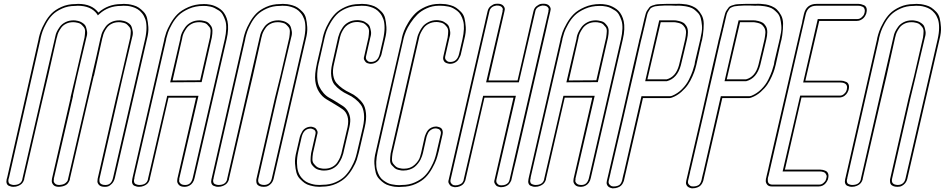

<svg xmlns="http://www.w3.org/2000/svg" viewBox="-20 -815 5107 1038"><path d="M299 195H298Q277 195 268 184Q259 173 260 162L261 151L362 -287H361L389 -405L437 -612Q440 -632 440 -646Q440 -660 432 -669.5Q424 -679 418 -684Q412 -689 401.5 -691.5Q391 -694 386 -694.5Q381 -695 376 -695H375Q354 -695 337 -686.5Q320 -678 310.5 -664.5Q301 -651 296 -640Q291 -629 289 -618L286 -608L240 -405L205 -256L111 151Q111 153 110.5 156Q110 159 106 166.5Q102 174 96 179.5Q90 185 78.5 190Q67 195 52 195H51Q47 195 41.5 194Q36 193 28 189.5Q20 186 16.5 177Q13 168 16 154L19 144L188 -600Q188 -604 190 -611Q194 -628 200.5 -646.5Q207 -665 222.5 -693Q238 -721 258 -741.5Q278 -762 312 -777.5Q346 -793 387 -793Q393 -794 402 -794Q477 -794 512 -747Q564 -793 635 -793Q641 -794 650 -794Q662 -794 673.5 -792.5Q685 -791 701.5 -786.5Q718 -782 730.5 -773.5Q743 -765 756.5 -751Q770 -737 775 -717Q780 -697 782 -668.5Q784 -640 774 -602L601 147Q596 167 584.5 178.5Q573 190 565 192.5Q557 195 549 195H546Q524 195 514.5 184Q505 173 507 162L508 151L608 -287L636 -405L684 -612Q687 -632 687 -646Q687 -660 679 -669.5Q671 -679 665 -684Q659 -689 648.5 -691.5Q638 -694 633 -694.5Q628 -695 623 -695H622Q601 -695 584 -686.5Q567 -678 557.5 -664.5Q548 -651 543 -640Q538 -629 536 -618L533 -608L488 -405H487L452 -256L358 151Q358 152 358 153.5Q358 155 356.5 159Q355 163 353 166.5Q351 170 347.5 175Q344 180 339 183.5Q334 187 326 190Q318 193 309 194Q303 195 299 195ZM301 185Q304 185 310 184Q326 182 335.5 173.5Q345 165 346 160.5Q347 156 348 152L477 -405Q477 -407 478 -410Q479 -413 479 -415Q487 -447 501.5 -511.5Q516 -576 523 -608L526 -618Q528 -630 533.5 -642Q539 -654 550 -669.5Q561 -685 580.5 -695Q600 -705 625 -705H626Q630 -705 634.5 -704.5Q639 -704 648 -702Q657 -700 664 -696.5Q671 -693 679.5 -686.5Q688 -680 691.5 -670Q695 -660 697.5 -645.5Q700 -631 694 -612L645 -405L618 -287L518 151Q518 153 517.5 155.5Q517 158 517.5 164Q518 170 520.5 174Q523 178 530 181.5Q537 185 548 185H551Q582 185 591 147L764 -602Q772 -637 772 -665Q772 -693 765.5 -711.5Q759 -730 747.5 -744Q736 -758 723.5 -765.5Q711 -773 696 -777.5Q681 -782 670 -783Q659 -784 648 -784L634 -783H633Q566 -783 518 -740L509 -732L504 -740Q471 -784 400 -784L386 -783H385Q347 -783 315 -768.5Q283 -754 264 -735Q245 -716 230.5 -689.5Q216 -663 210 -645.5Q204 -628 200 -611L198 -600L29 144L26 154Q24 164 26.5 171Q29 178 35 180.5Q41 183 45.5 184Q50 185 53 185H54Q94 185 101 154V152L279 -618Q281 -630 286.5 -642Q292 -654 303 -669.5Q314 -685 333.5 -695Q353 -705 378 -705H379Q383 -705 387.5 -704.5Q392 -704 401 -702Q410 -700 417 -696.5Q424 -693 432.5 -686.5Q441 -680 444.5 -670Q448 -660 450.5 -645.5Q453 -631 447 -612L398 -405L374 -297H375L271 151Q272 153 270.5 160.5Q269 168 276.5 176.5Q284 185 300 185Z M1062 -381 1115 -612Q1118 -632 1118.5 -646Q1119 -660 1112 -669Q1105 -678 1099 -683.5Q1093 -689 1083 -691.5Q1073 -694 1068 -694.5Q1063 -695 1058 -695H1056Q1033 -695 1015.5 -685.5Q998 -676 988 -661.5Q978 -647 973 -636Q968 -625 966 -614L965 -608L913 -380ZM1081 -793H1085Q1091 -793 1097.5 -792.5Q1104 -792 1115.5 -790Q1127 -788 1137.5 -784Q1148 -780 1160 -773Q1172 -766 1181.5 -756.5Q1191 -747 1198.5 -732.5Q1206 -718 1210 -700Q1214 -682 1213 -656.5Q1212 -631 1205 -602L1032 147Q1029 162 1021.5 172.5Q1014 183 1005.5 187.5Q997 192 991 193.5Q985 195 980 195H978Q956 195 946.5 184Q937 173 938 162L939 151L1040 -287H891L790 151Q790 153 789.5 156Q789 159 785 166.5Q781 174 775 179.5Q769 185 757.5 190Q746 195 731 195H730Q726 195 720.5 194Q715 193 707 189.5Q699 186 695.5 177Q692 168 695 154L697 144L868 -600Q868 -602 869 -607Q873 -623 879 -640.5Q885 -658 901.5 -687.5Q918 -717 939.5 -738.5Q961 -760 998.5 -776.5Q1036 -793 1081 -793ZM1070 -371 900 -370 955 -606Q955 -610 956 -614Q958 -625 963.5 -637.5Q969 -650 980.5 -666.5Q992 -683 1012.5 -694Q1033 -705 1059 -705H1061Q1066 -705 1072 -704Q1078 -703 1088.5 -700.5Q1099 -698 1106 -692Q1113 -686 1120.5 -675.5Q1128 -665 1128.5 -649.5Q1129 -634 1125 -612ZM1079 -783Q1036 -783 1001 -767.5Q966 -752 945.5 -732Q925 -712 909.5 -684Q894 -656 888.5 -639.5Q883 -623 879 -607L878 -600L707 143L706 154H705Q703 164 705.5 171Q708 178 714 180.5Q720 183 724.5 184Q729 185 732 185H733Q773 185 780 154V152L884 -297H1053L949 151Q950 153 948.5 160.5Q947 168 955 176.5Q963 185 980 185H982Q1013 185 1022 147L1195 -602Q1202 -633 1203 -659.5Q1204 -686 1198 -704Q1192 -722 1184 -736Q1176 -750 1163.5 -758Q1151 -766 1140 -771.5Q1129 -777 1116.5 -779.5Q1104 -782 1097 -782.5Q1090 -783 1083 -783Z M1466 -284 1496 -405 1544 -612Q1547 -632 1547 -646Q1547 -660 1539 -669.5Q1531 -679 1525 -684Q1519 -689 1508.5 -691.5Q1498 -694 1493 -694.5Q1488 -695 1483 -695H1481Q1460 -695 1443 -686.5Q1426 -678 1416.5 -664.5Q1407 -651 1402 -640Q1397 -629 1395 -618L1393 -611L1347 -405L1312 -256L1218 151Q1218 153 1217.5 156Q1217 159 1213 166.5Q1209 174 1203 179.5Q1197 185 1185.5 190Q1174 195 1159 195H1158Q1154 195 1148.5 194Q1143 193 1135 189.5Q1127 186 1123.5 177Q1120 168 1123 154L1125 146L1295 -600Q1295 -604 1297 -611Q1301 -628 1307.5 -646.5Q1314 -665 1329.5 -693Q1345 -721 1365 -741.5Q1385 -762 1419 -777.5Q1453 -793 1494 -793Q1500 -794 1509 -794Q1521 -794 1532.5 -792.5Q1544 -791 1560.5 -786.5Q1577 -782 1589.5 -773.5Q1602 -765 1615.5 -751Q1629 -737 1634 -717Q1639 -697 1641 -668.5Q1643 -640 1633 -602L1459 152Q1454 171 1441 182Q1428 193 1417 194L1406 195Q1392 195 1383 191Q1374 187 1370.5 182Q1367 177 1366 170Q1365 163 1365.5 160Q1366 157 1366 154ZM1476 -284 1377 150Q1369 184 1408 185Q1441 184 1449 152L1623 -602Q1631 -637 1631 -665Q1631 -693 1624.5 -711.5Q1618 -730 1606.5 -744Q1595 -758 1582.5 -765.5Q1570 -773 1555 -777.5Q1540 -782 1529 -783Q1518 -784 1507 -784L1493 -783H1492Q1454 -783 1422 -768.5Q1390 -754 1371 -735Q1352 -716 1337.5 -689.5Q1323 -663 1317 -645.5Q1311 -628 1307 -611L1305 -600L1135 146L1134 154H1133Q1131 164 1133.5 171Q1136 178 1142 180.5Q1148 183 1152.5 184Q1157 185 1160 185H1161Q1201 185 1208 154V152L1383 -610Q1383 -610 1385 -618Q1387 -630 1392.5 -642Q1398 -654 1409 -669.5Q1420 -685 1439.5 -695Q1459 -705 1484 -705H1486Q1490 -705 1494.5 -704.5Q1499 -704 1508 -702Q1517 -700 1524 -696.5Q1531 -693 1539.5 -686.5Q1548 -680 1551.5 -670Q1555 -660 1557.5 -645.5Q1560 -631 1554 -612L1505 -405Q1505 -405 1505 -404Q1477 -289 1476 -284Z M1922 -793Q1928 -794 1937 -794Q1949 -794 1960.5 -792.5Q1972 -791 1988.5 -786.5Q2005 -782 2017.5 -773.5Q2030 -765 2043.5 -751Q2057 -737 2062 -717Q2067 -697 2069 -668.5Q2071 -640 2061 -602L2043 -524Q2042 -518 2039 -511.5Q2036 -505 2030 -494.5Q2024 -484 2011.5 -477Q1999 -470 1983 -470Q1981 -470 1978 -470.5Q1975 -471 1968 -473Q1961 -475 1957 -479.5Q1953 -484 1949 -491.5Q1945 -499 1949 -511L1952 -524L1972 -612Q1975 -632 1975 -646Q1975 -660 1967.5 -669.5Q1960 -679 1953.5 -684.5Q1947 -690 1936.5 -692.5Q1926 -695 1921 -695.5Q1916 -696 1912 -696H1910Q1891 -696 1875 -689Q1859 -682 1849.5 -672.5Q1840 -663 1833 -650.5Q1826 -638 1823 -629.5Q1820 -621 1818 -613L1817 -608L1786 -471Q1777 -435 1781.5 -408Q1786 -381 1799.5 -365.5Q1813 -350 1832 -336.5Q1851 -323 1872 -313.5Q1893 -304 1911.5 -288.5Q1930 -273 1942.5 -254.5Q1955 -236 1958.5 -203.5Q1962 -171 1952 -128L1922 1Q1921 6 1919 13Q1915 30 1909 48.5Q1903 67 1887 94.5Q1871 122 1851 142.5Q1831 163 1797 178.5Q1763 194 1722 194Q1716 195 1707 195Q1696 195 1684.5 193.5Q1673 192 1656 187.5Q1639 183 1627 174.5Q1615 166 1601.5 152Q1588 138 1582.5 118Q1577 98 1575 69.5Q1573 41 1583 3L1601 -75Q1603 -81 1605.5 -87.5Q1608 -94 1614.5 -105Q1621 -116 1633.5 -123Q1646 -130 1662 -130Q1664 -130 1666.5 -129.5Q1669 -129 1676.5 -126.5Q1684 -124 1687.5 -120Q1691 -116 1695 -108Q1699 -100 1695 -88L1692 -75L1672 13Q1669 33 1669 47Q1669 61 1677 70.5Q1685 80 1691.5 85.5Q1698 91 1708 93.5Q1718 96 1723 96.5Q1728 97 1733 97H1735Q1758 97 1776 87.5Q1794 78 1804 62.5Q1814 47 1818.5 36Q1823 25 1826 14L1827 9Q1850 -89 1859 -128Q1866 -162 1858.5 -186.5Q1851 -211 1832.5 -224Q1814 -237 1790.5 -251Q1767 -265 1744.5 -278.5Q1722 -292 1705.5 -317Q1689 -342 1684.5 -377Q1680 -412 1693 -470V-471L1723 -600Q1724 -605 1725 -612Q1729 -629 1735.5 -647.5Q1742 -666 1757.5 -693.5Q1773 -721 1793 -741.5Q1813 -762 1847 -777.5Q1881 -793 1922 -793ZM1921 -783H1920Q1882 -783 1850 -769Q1818 -755 1799.5 -735.5Q1781 -716 1766 -690Q1751 -664 1745 -646.5Q1739 -629 1735 -612L1705 -480L1703 -473Q1694 -432 1695 -400Q1696 -368 1705.5 -348Q1715 -328 1729.5 -311.5Q1744 -295 1762 -285.5Q1780 -276 1798 -264.5Q1816 -253 1832 -243Q1848 -233 1858.5 -216.5Q1869 -200 1872.5 -180Q1876 -160 1869 -128L1837 9Q1837 10 1836 14Q1833 25 1828 37.5Q1823 50 1811.5 67.5Q1800 85 1779.5 96Q1759 107 1732 107H1730Q1726 107 1720 106.5Q1714 106 1703 103Q1692 100 1684 94Q1676 88 1667.5 77.5Q1659 67 1659 51Q1659 35 1662 13L1685 -88Q1688 -98 1685 -105Q1682 -112 1675.5 -115Q1669 -118 1665.5 -119Q1662 -120 1659 -120Q1622 -119 1611 -75L1593 3Q1585 38 1585.5 66Q1586 94 1592 112.5Q1598 131 1609.5 145Q1621 159 1633.5 166.5Q1646 174 1661.5 178.5Q1677 183 1687.5 184Q1698 185 1709 185L1723 184H1724H1725Q1763 184 1794.5 170Q1826 156 1845 136.5Q1864 117 1878.5 91Q1893 65 1899 47.5Q1905 30 1909 13L1942 -128Q1951 -169 1947.5 -200Q1944 -231 1931 -248.5Q1918 -266 1899.5 -280.5Q1881 -295 1860 -304.5Q1839 -314 1820 -328Q1801 -342 1788 -358Q1775 -374 1771 -403Q1767 -432 1776 -471L1807 -608Q1808 -609 1808 -613Q1811 -624 1816 -636.5Q1821 -649 1832.5 -666.5Q1844 -684 1864.5 -695Q1885 -706 1912 -706H1914Q1918 -706 1922.5 -705.5Q1927 -705 1936 -703Q1945 -701 1952 -697Q1959 -693 1967.5 -686.5Q1976 -680 1979.5 -670Q1983 -660 1985.5 -645.5Q1988 -631 1982 -612L1959 -511Q1956 -498 1963 -490Q1970 -482 1975.5 -481Q1981 -480 1985 -480Q2023 -480 2033 -524L2051 -602Q2059 -637 2059 -665Q2059 -693 2052.5 -711.5Q2046 -730 2034.5 -744Q2023 -758 2010.5 -765.5Q1998 -773 1983 -777.5Q1968 -782 1957 -783Q1946 -784 1935 -784Z M2257 10 2276 -75Q2277 -77 2278 -81Q2279 -85 2283.5 -94.5Q2288 -104 2294 -111.5Q2300 -119 2312 -125Q2324 -131 2338 -131Q2340 -131 2343 -130.5Q2346 -130 2353 -128Q2360 -126 2365 -122Q2370 -118 2372.5 -109.5Q2375 -101 2373 -90L2359 -29L2352 2Q2351 6 2349 13Q2345 30 2338.5 48.5Q2332 67 2316.5 95Q2301 123 2281 143.5Q2261 164 2227 179.5Q2193 195 2152 195Q2146 196 2137 196Q2125 196 2113.5 194.5Q2102 193 2085.5 188.5Q2069 184 2056.5 175.5Q2044 167 2030.5 153Q2017 139 2011.5 119Q2006 99 2004 70.5Q2002 42 2012 4L2060 -207L2151 -600Q2152 -605 2153 -612Q2157 -629 2164 -647.5Q2171 -666 2187.5 -693.5Q2204 -721 2225 -742Q2246 -763 2280.5 -778.5Q2315 -794 2355 -794H2365Q2377 -794 2388.5 -792.5Q2400 -791 2416.5 -786.5Q2433 -782 2445.5 -773.5Q2458 -765 2472 -751Q2486 -737 2491 -717Q2496 -697 2498 -668.5Q2500 -640 2490 -602L2472 -524Q2471 -518 2468 -511.5Q2465 -505 2459 -494.5Q2453 -484 2440.5 -477Q2428 -470 2412 -470Q2410 -470 2407 -470.5Q2404 -471 2397 -473Q2390 -475 2385 -479Q2380 -483 2377 -491.5Q2374 -500 2377 -511L2380 -524L2400 -612Q2403 -632 2403 -646Q2403 -660 2395.5 -669.5Q2388 -679 2381.5 -684.5Q2375 -690 2364.5 -692.5Q2354 -695 2349 -695.5Q2344 -696 2340 -696H2339Q2317 -696 2299 -687Q2281 -678 2271.5 -665Q2262 -652 2255.5 -639Q2249 -626 2247 -617L2245 -608L2152 -202L2102 14Q2099 34 2099 48Q2099 62 2107 71.5Q2115 81 2121 86Q2127 91 2137.5 93.5Q2148 96 2153 96.5Q2158 97 2163 97H2164Q2199 97 2222 75.5Q2245 54 2251 32ZM2267 10Q2266 12 2265.5 15.5Q2265 19 2261.5 29Q2258 39 2253.5 48Q2249 57 2240 68.5Q2231 80 2221 88Q2211 96 2195 101.5Q2179 107 2161 107H2160Q2155 107 2149.5 106.5Q2144 106 2132.5 103Q2121 100 2114 94Q2107 88 2098 78Q2089 68 2089 52Q2089 36 2092 14L2235 -608Q2236 -612 2237.5 -618.5Q2239 -625 2247 -642Q2255 -659 2265.5 -672Q2276 -685 2296 -695.5Q2316 -706 2341 -706H2342Q2346 -706 2350.5 -705.5Q2355 -705 2364 -703Q2373 -701 2380 -697Q2387 -693 2395.5 -686.5Q2404 -680 2407.5 -670Q2411 -660 2413.5 -645.5Q2416 -631 2410 -612L2387 -511Q2384 -498 2391.5 -490Q2399 -482 2404.5 -481Q2410 -480 2414 -480Q2452 -480 2462 -524L2480 -602Q2487 -633 2488 -658.5Q2489 -684 2484 -702Q2479 -720 2471 -734Q2463 -748 2451.5 -756.5Q2440 -765 2429 -771Q2418 -777 2404.5 -779.5Q2391 -782 2381.5 -783Q2372 -784 2363 -784H2352Q2318 -784 2287 -770Q2256 -756 2236 -736Q2216 -716 2199.5 -691Q2183 -666 2175 -646.5Q2167 -627 2163 -612L2070 -207L2022 4Q2015 35 2014 60.5Q2013 86 2018 104Q2023 122 2031 136Q2039 150 2050.5 158.5Q2062 167 2073 173Q2084 179 2097.5 181.5Q2111 184 2120.5 185Q2130 186 2139 186L2153 185H2154Q2192 185 2224 170.5Q2256 156 2275 137Q2294 118 2308.5 91.5Q2323 65 2329 47.5Q2335 30 2339 13L2363 -90Q2365 -98 2362.5 -104.5Q2360 -111 2356.5 -114Q2353 -117 2347.5 -118.5Q2342 -120 2339.5 -120.5Q2337 -121 2336 -121Q2324 -121 2315 -116Q2306 -111 2301 -105.5Q2296 -100 2292.5 -92Q2289 -84 2288 -81Q2287 -78 2286 -75Z M2759 95 2758 99 2753 121 2745 156Q2745 158 2744 160.5Q2743 163 2739 170Q2735 177 2729.5 182.5Q2724 188 2713 192.5Q2702 197 2688 197Q2686 197 2683.5 196.5Q2681 196 2673.5 194Q2666 192 2662 187.5Q2658 183 2654 175.5Q2650 168 2654 156L2662 121L2756 -287H2754H2752H2750H2728H2599L2497 155Q2497 157 2496 159.5Q2495 162 2491.5 169.5Q2488 177 2482 182.5Q2476 188 2465 192.5Q2454 197 2440 197Q2438 197 2435.5 196.5Q2433 196 2425.5 194Q2418 192 2414 187.5Q2410 183 2406 175.5Q2402 168 2406 156L2414 121L2602 -693L2605 -707Q2610 -729 2616 -754Q2620 -772 2633 -782Q2646 -792 2657 -794L2669 -795Q2691 -795 2700.5 -784.5Q2710 -774 2709 -764L2707 -753L2621 -380H2778L2850 -693L2853 -707Q2858 -729 2864 -754Q2868 -772 2881 -782Q2894 -792 2905 -794L2917 -795Q2939 -795 2948.5 -784.5Q2958 -774 2957 -764L2955 -753L2947 -719L2942 -698L2941 -693L2932 -652L2769 54ZM2945 -753V-754Q2944 -755 2946 -762Q2948 -769 2940.5 -777Q2933 -785 2914 -785Q2913 -785 2912 -785Q2911 -785 2907.5 -784Q2904 -783 2900.5 -782Q2897 -781 2892.5 -778.5Q2888 -776 2884.5 -773Q2881 -770 2878 -765Q2875 -760 2874 -754L2785 -370H2608L2697 -753V-754Q2696 -755 2698 -762Q2700 -769 2692.5 -777Q2685 -785 2666 -785Q2666 -785 2665 -785Q2664 -785 2661.5 -784.5Q2659 -784 2657 -783.5Q2655 -783 2651.5 -782Q2648 -781 2645 -779.5Q2642 -778 2639 -775.5Q2636 -773 2633.5 -770Q2631 -767 2629 -763Q2627 -759 2626 -754L2416 156Q2413 169 2420 177Q2427 185 2432.5 186Q2438 187 2442 187Q2453 187 2462 183.5Q2471 180 2475.5 176.5Q2480 173 2483 167Q2486 161 2486.5 159.5Q2487 158 2487 156V155L2592 -297H2769L2664 156Q2661 169 2668 177Q2675 185 2680.5 186Q2686 187 2690 187Q2696 187 2702 186Q2708 185 2712 183.5Q2716 182 2719.5 179.5Q2723 177 2725.5 175Q2728 173 2729.5 170Q2731 167 2732 165Q2733 163 2733.5 161Q2734 159 2734.5 158.5Q2735 158 2735 157V156Z M3204 -381 3257 -612Q3260 -632 3260.5 -646Q3261 -660 3254 -669Q3247 -678 3241 -683.5Q3235 -689 3225 -691.5Q3215 -694 3210 -694.5Q3205 -695 3200 -695H3198Q3175 -695 3157.5 -685.5Q3140 -676 3130 -661.5Q3120 -647 3115 -636Q3110 -625 3108 -614L3107 -608L3055 -380ZM3223 -793H3227Q3233 -793 3239.5 -792.5Q3246 -792 3257.5 -790Q3269 -788 3279.5 -784Q3290 -780 3302 -773Q3314 -766 3323.5 -756.5Q3333 -747 3340.5 -732.5Q3348 -718 3352 -700Q3356 -682 3355 -656.5Q3354 -631 3347 -602L3174 147Q3171 162 3163.5 172.5Q3156 183 3147.5 187.5Q3139 192 3133 193.5Q3127 195 3122 195H3120Q3098 195 3088.5 184Q3079 173 3080 162L3081 151L3182 -287H3033L2932 151Q2932 153 2931.5 156Q2931 159 2927 166.5Q2923 174 2917 179.5Q2911 185 2899.5 190Q2888 195 2873 195H2872Q2868 195 2862.5 194Q2857 193 2849 189.5Q2841 186 2837.5 177Q2834 168 2837 154L2839 144L3010 -600Q3010 -602 3011 -607Q3015 -623 3021 -640.5Q3027 -658 3043.5 -687.5Q3060 -717 3081.5 -738.5Q3103 -760 3140.5 -776.5Q3178 -793 3223 -793ZM3212 -371 3042 -370 3097 -606Q3097 -610 3098 -614Q3100 -625 3105.5 -637.5Q3111 -650 3122.5 -666.5Q3134 -683 3154.5 -694Q3175 -705 3201 -705H3203Q3208 -705 3214 -704Q3220 -703 3230.5 -700.5Q3241 -698 3248 -692Q3255 -686 3262.5 -675.5Q3270 -665 3270.5 -649.5Q3271 -634 3267 -612ZM3221 -783Q3178 -783 3143 -767.5Q3108 -752 3087.5 -732Q3067 -712 3051.5 -684Q3036 -656 3030.5 -639.5Q3025 -623 3021 -607L3020 -600L2849 143L2848 154H2847Q2845 164 2847.5 171Q2850 178 2856 180.5Q2862 183 2866.5 184Q2871 185 2874 185H2875Q2915 185 2922 154V152L3026 -297H3195L3091 151Q3092 153 3090.5 160.5Q3089 168 3097 176.5Q3105 185 3122 185H3124Q3155 185 3164 147L3337 -602Q3344 -633 3345 -659.5Q3346 -686 3340 -704Q3334 -722 3326 -736Q3318 -750 3305.5 -758Q3293 -766 3282 -771.5Q3271 -777 3258.5 -779.5Q3246 -782 3239 -782.5Q3232 -783 3225 -783Z M3745 -466Q3742 -454 3738 -440Q3734 -426 3723.5 -402Q3713 -378 3699.5 -358Q3686 -338 3663.5 -318Q3641 -298 3614 -288Q3606 -285 3601 -285H3456L3367 101L3366 106L3361 127L3353 162Q3352 163 3351.5 166Q3351 169 3347 176Q3343 183 3337.5 188.5Q3332 194 3320.5 198.5Q3309 203 3295 203Q3293 203 3290.5 203Q3288 203 3281 200.5Q3274 198 3269 194Q3264 190 3261 182Q3258 174 3261 162L3269 128L3272 115L3275 102L3340 -178L3341 -182L3401 -446L3433 -584Q3435 -596 3440 -613Q3444 -631 3451 -659Q3451 -661 3452 -663L3464 -715Q3468 -731 3471 -741.5Q3474 -752 3480.5 -761Q3487 -770 3491 -775.5Q3495 -781 3506.5 -785Q3518 -789 3525 -790.5Q3532 -792 3551 -793Q3570 -794 3582.5 -794Q3595 -794 3623 -794Q3632 -794 3636 -794Q3647 -795 3664 -794Q3678 -793 3691.5 -791Q3705 -789 3722 -782Q3739 -775 3751 -763.5Q3763 -752 3773.5 -733Q3784 -714 3784.5 -687.5Q3785 -661 3780 -624Q3779 -616 3777 -608L3776 -601V-602L3774 -594V-593L3773 -591L3748 -480Q3747 -475 3745 -466ZM3651 -463 3670 -542 3684 -602Q3688 -622 3689 -639Q3689 -640 3689 -640Q3689 -656 3681.5 -667.5Q3674 -679 3666 -684Q3658 -689 3647 -691.5Q3636 -694 3631.5 -694.5Q3627 -695 3624 -695Q3622 -695 3621 -695H3552L3480 -386H3538H3584Q3634 -399 3651 -463ZM3651 -463ZM3651 -463ZM3735 -466 3737 -479V-480L3764 -594Q3764 -595 3764.5 -596.5Q3765 -598 3765 -600Q3766 -602 3766.5 -603.5Q3767 -605 3767 -606Q3767 -607 3767 -608Q3769 -616 3770 -623Q3777 -653 3775 -676.5Q3773 -700 3768.5 -717Q3764 -734 3753 -745.5Q3742 -757 3732 -764.5Q3722 -772 3708 -776Q3694 -780 3683.5 -781.5Q3673 -783 3661 -784Q3645 -785 3634 -784Q3625 -784 3609 -785Q3583 -785 3572 -785Q3561 -785 3544.5 -783.5Q3528 -782 3522.5 -781Q3517 -780 3507.5 -776Q3498 -772 3495.5 -768Q3493 -764 3487.5 -755.5Q3482 -747 3479.5 -738Q3477 -729 3474 -715L3462 -663Q3461 -663 3461 -661.5Q3461 -660 3461 -659Q3454 -630 3450 -613L3443 -585V-584Q3438 -561 3427.5 -516.5Q3417 -472 3412 -447Q3401 -401 3381 -313.5Q3361 -226 3351 -182L3285 102Q3285 103 3284 105.5Q3283 108 3282.5 110.5Q3282 113 3282 115L3279 128Q3278 133 3275 145Q3272 157 3271 162Q3268 175 3275.5 183Q3283 191 3288.5 192Q3294 193 3298 193Q3309 193 3318 190Q3327 187 3331 183Q3335 179 3338 173.5Q3341 168 3341.5 166Q3342 164 3342 162H3343Q3344 156 3346.5 145Q3349 134 3351 126Q3352 123 3353.5 116.5Q3355 110 3356 106L3357 101L3448 -295H3458Q3463 -295 3470.5 -295Q3478 -295 3499 -295Q3520 -295 3537.5 -295Q3555 -295 3574.5 -295Q3594 -295 3604 -295Q3606 -295 3613 -297Q3643 -309 3667 -333Q3691 -357 3704.5 -384.5Q3718 -412 3724.5 -431Q3731 -450 3735 -466ZM3661 -463Q3642 -391 3585 -376H3583H3536H3468L3544 -705H3623H3624H3625Q3629 -705 3634.5 -704.5Q3640 -704 3652 -701Q3664 -698 3673.5 -692.5Q3683 -687 3691 -674Q3699 -661 3699 -643Q3699 -643 3699 -641H3700L3699 -640Q3699 -623 3694 -602L3680 -542Z M4174 -466Q4171 -454 4167 -440Q4163 -426 4152.5 -402Q4142 -378 4128.5 -358Q4115 -338 4092.5 -318Q4070 -298 4043 -288Q4035 -285 4030 -285H3885L3796 101L3795 106L3790 127L3782 162Q3781 163 3780.5 166Q3780 169 3776 176Q3772 183 3766.5 188.5Q3761 194 3749.5 198.5Q3738 203 3724 203Q3722 203 3719.5 203Q3717 203 3710 200.5Q3703 198 3698 194Q3693 190 3690 182Q3687 174 3690 162L3698 128L3701 115L3704 102L3769 -178L3770 -182L3830 -446L3862 -584Q3864 -596 3869 -613Q3873 -631 3880 -659Q3880 -661 3881 -663L3893 -715Q3897 -731 3900 -741.5Q3903 -752 3909.5 -761Q3916 -770 3920 -775.5Q3924 -781 3935.5 -785Q3947 -789 3954 -790.5Q3961 -792 3980 -793Q3999 -794 4011.5 -794Q4024 -794 4052 -794Q4061 -794 4065 -794Q4076 -795 4093 -794Q4107 -793 4120.5 -791Q4134 -789 4151 -782Q4168 -775 4180 -763.5Q4192 -752 4202.5 -733Q4213 -714 4213.5 -687.5Q4214 -661 4209 -624Q4208 -616 4206 -608L4205 -601V-602L4203 -594V-593L4202 -591L4177 -480Q4176 -475 4174 -466ZM4080 -463 4099 -542 4113 -602Q4117 -622 4118 -639Q4118 -640 4118 -640Q4118 -656 4110.5 -667.5Q4103 -679 4095 -684Q4087 -689 4076 -691.5Q4065 -694 4060.5 -694.5Q4056 -695 4053 -695Q4051 -695 4050 -695H3981L3909 -386H3967H4013Q4063 -399 4080 -463ZM4080 -463ZM4080 -463ZM4164 -466 4166 -479V-480L4193 -594Q4193 -595 4193.5 -596.5Q4194 -598 4194 -600Q4195 -602 4195.5 -603.5Q4196 -605 4196 -606Q4196 -607 4196 -608Q4198 -616 4199 -623Q4206 -653 4204 -676.5Q4202 -700 4197.5 -717Q4193 -734 4182 -745.5Q4171 -757 4161 -764.5Q4151 -772 4137 -776Q4123 -780 4112.5 -781.5Q4102 -783 4090 -784Q4074 -785 4063 -784Q4054 -784 4038 -785Q4012 -785 4001 -785Q3990 -785 3973.5 -783.5Q3957 -782 3951.5 -781Q3946 -780 3936.5 -776Q3927 -772 3924.5 -768Q3922 -764 3916.5 -755.5Q3911 -747 3908.5 -738Q3906 -729 3903 -715L3891 -663Q3890 -663 3890 -661.5Q3890 -660 3890 -659Q3883 -630 3879 -613L3872 -585V-584Q3867 -561 3856.5 -516.5Q3846 -472 3841 -447Q3830 -401 3810 -313.5Q3790 -226 3780 -182L3714 102Q3714 103 3713 105.5Q3712 108 3711.5 110.5Q3711 113 3711 115L3708 128Q3707 133 3704 145Q3701 157 3700 162Q3697 175 3704.5 183Q3712 191 3717.5 192Q3723 193 3727 193Q3738 193 3747 190Q3756 187 3760 183Q3764 179 3767 173.5Q3770 168 3770.5 166Q3771 164 3771 162H3772Q3773 156 3775.5 145Q3778 134 3780 126Q3781 123 3782.5 116.5Q3784 110 3785 106L3786 101L3877 -295H3887Q3892 -295 3899.5 -295Q3907 -295 3928 -295Q3949 -295 3966.5 -295Q3984 -295 4003.5 -295Q4023 -295 4033 -295Q4035 -295 4042 -297Q4072 -309 4096 -333Q4120 -357 4133.5 -384.5Q4147 -412 4153.5 -431Q4160 -450 4164 -466ZM4090 -463Q4071 -391 4014 -376H4012H3965H3897L3973 -705H4052H4053H4054Q4058 -705 4063.5 -704.5Q4069 -704 4081 -701Q4093 -698 4102.5 -692.5Q4112 -687 4120 -674Q4128 -661 4128 -643Q4128 -643 4128 -641H4129L4128 -640Q4128 -623 4123 -602L4109 -542Z M4568 -331Q4568 -330 4567.5 -328.5Q4567 -327 4565 -322.5Q4563 -318 4561 -314Q4559 -310 4554.5 -305Q4550 -300 4545 -296.5Q4540 -293 4533 -290.5Q4526 -288 4517 -288H4483H4474H4324H4313L4226 91L4223 102H4230H4366H4371H4378H4413H4415Q4421 102 4428 103.5Q4435 105 4444 109Q4453 113 4457 123.5Q4461 134 4457 150Q4457 152 4456 155Q4455 158 4451 165Q4447 172 4441.5 178Q4436 184 4427 188.5Q4418 193 4406 193H4372H4363H4213H4199H4187H4160H4159H4156H4152Q4135 193 4127 182.5Q4119 172 4120 161L4121 150L4122 148L4124 138L4129 117L4134 96L4135 91L4144 51L4306 -650L4316 -691L4317 -696Q4317 -697 4317.5 -699.5Q4318 -702 4318 -703Q4320 -710 4326 -738Q4339 -794 4395 -794H4415H4437H4573H4578H4585H4620H4622Q4628 -794 4634.5 -792.5Q4641 -791 4650.5 -787Q4660 -783 4664 -772.5Q4668 -762 4664 -746Q4664 -744 4663 -741Q4662 -738 4658 -730.5Q4654 -723 4648.5 -717.5Q4643 -712 4633.5 -707Q4624 -702 4613 -702H4579H4570H4420H4409L4334 -379H4341H4477H4482H4489H4524H4526Q4533 -379 4539.5 -377.5Q4546 -376 4555 -372Q4564 -368 4568 -357.5Q4572 -347 4568 -331ZM4415 -794H4437ZM4558 -331Q4561 -344 4558 -352Q4555 -360 4548 -363.5Q4541 -367 4535.5 -368Q4530 -369 4524 -369H4322L4401 -712H4615Q4628 -712 4638 -721Q4648 -730 4650.5 -736Q4653 -742 4654 -746Q4657 -758 4654 -766.5Q4651 -775 4643.5 -778.5Q4636 -782 4631 -783Q4626 -784 4620 -784H4394Q4347 -784 4336 -738L4134 139L4133 140L4132 146V147L4131 150Q4131 151 4131 152Q4131 153 4131 156.5Q4131 160 4131 163.5Q4131 167 4132.5 170.5Q4134 174 4136.5 176.5Q4139 179 4144 181Q4149 183 4155 183H4409Q4422 183 4432 174Q4442 165 4444 159.5Q4446 154 4447 150Q4451 139 4448 132Q4445 125 4441.5 121Q4438 117 4431.5 115Q4425 113 4421 112.5Q4417 112 4413 112H4211L4306 -298H4520Q4533 -298 4542.5 -306.5Q4552 -315 4554.5 -321Q4557 -327 4558 -331ZM4413 -784H4435Z M4892 -284 4922 -405 4970 -612Q4973 -632 4973 -646Q4973 -660 4965 -669.5Q4957 -679 4951 -684Q4945 -689 4934.5 -691.5Q4924 -694 4919 -694.5Q4914 -695 4909 -695H4907Q4886 -695 4869 -686.5Q4852 -678 4842.5 -664.5Q4833 -651 4828 -640Q4823 -629 4821 -618L4819 -611L4773 -405L4738 -256L4644 151Q4644 153 4643.5 156Q4643 159 4639 166.5Q4635 174 4629 179.5Q4623 185 4611.5 190Q4600 195 4585 195H4584Q4580 195 4574.5 194Q4569 193 4561 189.5Q4553 186 4549.5 177Q4546 168 4549 154L4551 146L4721 -600Q4721 -604 4723 -611Q4727 -628 4733.5 -646.5Q4740 -665 4755.5 -693Q4771 -721 4791 -741.5Q4811 -762 4845 -777.5Q4879 -793 4920 -793Q4926 -794 4935 -794Q4947 -794 4958.5 -792.5Q4970 -791 4986.5 -786.5Q5003 -782 5015.5 -773.5Q5028 -765 5041.5 -751Q5055 -737 5060 -717Q5065 -697 5067 -668.5Q5069 -640 5059 -602L4885 152Q4880 171 4867 182Q4854 193 4843 194L4832 195Q4818 195 4809 191Q4800 187 4796.5 182Q4793 177 4792 170Q4791 163 4791.5 160Q4792 157 4792 154ZM4902 -284 4803 150Q4795 184 4834 185Q4867 184 4875 152L5049 -602Q5057 -637 5057 -665Q5057 -693 5050.5 -711.5Q5044 -730 5032.5 -744Q5021 -758 5008.5 -765.5Q4996 -773 4981 -777.5Q4966 -782 4955 -783Q4944 -784 4933 -784L4919 -783H4918Q4880 -783 4848 -768.5Q4816 -754 4797 -735Q4778 -716 4763.5 -689.5Q4749 -663 4743 -645.5Q4737 -628 4733 -611L4731 -600L4561 146L4560 154H4559Q4557 164 4559.5 171Q4562 178 4568 180.5Q4574 183 4578.5 184Q4583 185 4586 185H4587Q4627 185 4634 154V152L4809 -610Q4809 -610 4811 -618Q4813 -630 4818.5 -642Q4824 -654 4835 -669.5Q4846 -685 4865.5 -695Q4885 -705 4910 -705H4912Q4916 -705 4920.5 -704.5Q4925 -704 4934 -702Q4943 -700 4950 -696.5Q4957 -693 4965.5 -686.5Q4974 -680 4977.5 -670Q4981 -660 4983.5 -645.5Q4986 -631 4980 -612L4931 -405Q4931 -405 4931 -404Q4903 -289 4902 -284Z"/></svg>

Font: Soda Fountain
Style: OutlineOblique
Weight: 400
Version: Version 1.0